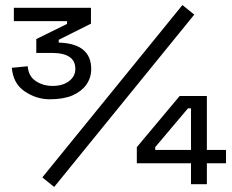

<svg xmlns="http://www.w3.org/2000/svg" viewBox="-20 -731 919 762"><path d="M213 -573V-562Q342 -558 342 -457Q342 -422 322 -394Q303 -368 267 -352Q231 -337 177 -337Q124 -337 77 -369Q32 -400 27 -462L90 -468Q93 -429 121 -410Q150 -390 189 -390Q229 -390 254 -409Q279 -428 279 -458Q279 -521 185 -521H124V-576L246 -636V-647H35V-700H341V-637ZM751 -673 195 11 148 -27 704 -711ZM801 0H738V-83H523V-147L693 -350H801V-136H877V-83H801ZM596 -147V-136H738V-301H726Z"/></svg>

Font: Rilu
Style: Regular
Weight: 500
Designer: Alí Sinisterra
Foundry: Alí Sinisterra
Version: 0.1